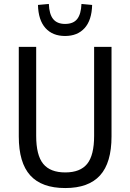

<svg xmlns="http://www.w3.org/2000/svg" viewBox="-20 -942 659 971"><path d="M310 9Q191 9 133 -55Q75 -119 75 -252V-705H163V-255Q163 -157 198.5 -113.5Q234 -70 310 -70Q386 -70 421 -113.5Q456 -157 456 -255V-705H544V-252Q544 -119 486 -55Q428 9 310 9ZM309 -760Q246 -760 210 -800Q174 -840 172 -917L227 -922Q229 -870 249 -845.5Q269 -821 309 -821Q351 -821 370.5 -846Q390 -871 392 -922L446 -917Q444 -840 408 -800Q372 -760 309 -760Z"/></svg>

Font: Nunito Sans 10pt Condensed Medium
Style: Regular
Weight: 500
Width: 3
Designer: Vernon Adams
Foundry: Vernon Adams
Version: Version 3.101;gftools[0.9.27]